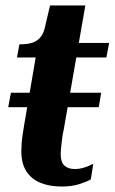

<svg xmlns="http://www.w3.org/2000/svg" viewBox="-20 -671 419 702"><path d="M350 -332 341 -279H10L20 -332ZM206 11Q161 11 128 -2.5Q95 -16 76.5 -44.5Q58 -73 58 -118Q58 -130 59 -145Q60 -160 62.5 -177Q65 -194 68 -212L116 -493L148 -514H379L369 -461H42L51 -509H54Q78 -509 95.5 -514Q113 -519 125 -531.5Q137 -544 143 -566L163 -651H292L213 -197Q209 -180 207 -163Q205 -146 203.5 -132Q202 -118 202 -107Q202 -78 215.5 -65.5Q229 -53 254 -53Q269 -53 281.5 -56.5Q294 -60 304.5 -64.5Q315 -69 321 -72L312 -15Q296 -6 269 2.5Q242 11 206 11Z"/></svg>

Font: Roboto Serif 72pt SemiCondensed SemiBold
Style: Italic
Weight: 600
Width: 4
Italic angle: -10°
Designer: Greg Gazdowicz
Foundry: Commercial Type
Version: Version 1.008